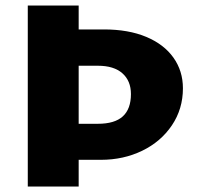

<svg xmlns="http://www.w3.org/2000/svg" viewBox="-20 -678 716 698"><path d="M645 -357Q645 -282 605 -222.5Q565 -163 497 -130Q429 -97 347 -97H266V0H81V-658H266V-571H358Q447 -571 511.5 -544Q576 -517 610.5 -468.5Q645 -420 645 -357ZM456 -336Q456 -384 425 -411.5Q394 -439 336 -439H266V-228H336Q397 -228 426.5 -255Q456 -282 456 -336Z"/></svg>

Font: Ysabeau Heavy
Style: Regular
Weight: 800
Designer: Christian Thalmann (Catharsis Fonts)
Version: Version 0.003